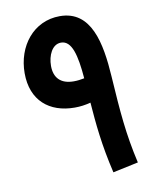

<svg xmlns="http://www.w3.org/2000/svg" viewBox="-79 -740 647 804"><g transform="rotate(-10 244.5 -338.5)"><path d="M338 3 446 -20C417 -147 410 -240 400 -394C391 -537 364 -680 230 -680C118 -680 44 -585 44 -470C44 -354 118 -292 226 -292C250 -292 271 -295 294 -301C301 -210 309 -120 338 3ZM158 -481C158 -525 178 -570 216 -570C262 -570 278 -505 286 -406C271 -403 257 -401 241 -401C185 -401 158 -431 158 -481Z"/></g></svg>

Font: Noto Sans Arabic Cond SemBd
Style: Regular
Weight: 600
Width: 3
Designer: Monotype Design Team, Nadine Chahine, Nizar Qandah and Khaled Hosny
Foundry: Monotype Imaging Inc.
Version: Version 2.012